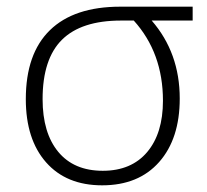

<svg xmlns="http://www.w3.org/2000/svg" viewBox="-20 -551 627 581"><path d="M523.9 -252.9Q523.9 -131.3 461.7 -60.8Q399.4 9.8 289.1 9.8Q180.7 9.8 119.4 -59.8Q58.1 -129.4 58.1 -251Q58.1 -388.7 131.1 -459.7Q204.1 -530.8 344.2 -530.8H563V-488.8H439Q523.9 -391.1 523.9 -252.9ZM108.9 -251Q108.9 -148.9 156.2 -91.6Q203.6 -34.2 291 -34.2Q377.4 -34.2 425.3 -90.8Q473.1 -147.5 473.1 -246.1Q473.1 -391.1 384.8 -488.8H346.2Q226.1 -488.8 167.5 -430.7Q108.9 -372.6 108.9 -251Z"/></svg>

Font: Zoram GWebM Light
Style: Regular
Weight: 300
Foundry: Ascender Corporation
Version: Version 1.000